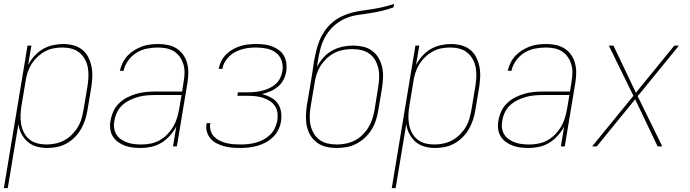

<svg xmlns="http://www.w3.org/2000/svg" viewBox="-40 -755 3560 990"><path d="M-20 215 102 -520H122L105 -420Q118 -445 137.5 -466.5Q157 -488 181 -502Q205 -516 232 -522Q259 -528 285 -528Q312 -528 337.5 -521.5Q363 -515 383 -499.5Q403 -484 414.5 -461.5Q426 -439 431.5 -413.5Q437 -388 436 -361Q435 -334 431 -307L411 -187Q407 -162 399 -137.5Q391 -113 378 -90Q365 -67 345.5 -47.5Q326 -28 302.5 -15Q279 -2 253.5 3Q228 8 203 8Q175 8 148.5 0.5Q122 -7 102.5 -24Q83 -41 70.5 -65Q58 -89 55 -116L0 215ZM200 -10Q223 -10 246.5 -15Q270 -20 291.5 -31.5Q313 -43 331 -61Q349 -79 361.5 -100Q374 -121 380.5 -144Q387 -167 391 -190L411 -310Q415 -334 416 -358.5Q417 -383 413 -406Q409 -429 398 -449Q387 -469 369.5 -483.5Q352 -498 329 -504Q306 -510 281 -510Q258 -510 235 -505.5Q212 -501 190.5 -489Q169 -477 151 -459.5Q133 -442 120.5 -421Q108 -400 101 -377Q94 -354 91 -331L71 -211Q67 -187 66 -162.5Q65 -138 69 -115Q73 -92 83.5 -71.5Q94 -51 111.5 -36.5Q129 -22 152 -16Q175 -10 200 -10Z M687 8Q665 8 644 5.5Q623 3 604 -4Q585 -11 568.5 -23Q552 -35 541.5 -52Q531 -69 528.5 -90.5Q526 -112 530 -133Q534 -157 544.5 -180.5Q555 -204 573.5 -222Q592 -240 615 -252Q638 -264 662 -271Q686 -278 710.5 -280.5Q735 -283 759 -283H899L907 -334Q911 -357 911.5 -379.5Q912 -402 906 -422.5Q900 -443 888 -460.5Q876 -478 858.5 -489.5Q841 -501 819 -505.5Q797 -510 775 -510Q747 -510 718.5 -504.5Q690 -499 664.5 -483.5Q639 -468 621 -443Q603 -418 597 -390H578Q583 -411 592.5 -431Q602 -451 617.5 -467.5Q633 -484 652.5 -496Q672 -508 692.5 -515.5Q713 -523 734 -525.5Q755 -528 776 -528Q802 -528 826 -523Q850 -518 870 -505.5Q890 -493 904 -473.5Q918 -454 924.5 -430.5Q931 -407 931 -382Q931 -357 927 -331L872 0H852L869 -103Q856 -78 836.5 -56Q817 -34 792.5 -19Q768 -4 740.5 2Q713 8 687 8ZM690 -10Q714 -10 738 -15Q762 -20 783.5 -32Q805 -44 823 -62.5Q841 -81 853.5 -102.5Q866 -124 873 -147.5Q880 -171 884 -194L896 -265H759Q737 -265 715 -263Q693 -261 671.5 -255Q650 -249 628.5 -238.5Q607 -228 590 -212Q573 -196 563 -175Q553 -154 550 -132Q546 -113 548.5 -94.5Q551 -76 560.5 -61Q570 -46 585 -36Q600 -26 617 -20Q634 -14 652.5 -12Q671 -10 690 -10Z M1198 8Q1176 8 1155 6Q1134 4 1114.5 -1.5Q1095 -7 1077 -16Q1059 -25 1046 -40Q1033 -55 1027 -75Q1021 -95 1025 -116L1026 -120H1045L1044 -117Q1041 -98 1046.5 -80.5Q1052 -63 1064 -50.5Q1076 -38 1092 -30Q1108 -22 1126 -17.5Q1144 -13 1162 -11.5Q1180 -10 1199 -10Q1219 -10 1239 -12Q1259 -14 1279 -19.5Q1299 -25 1318 -35Q1337 -45 1352.5 -60Q1368 -75 1377 -94Q1386 -113 1390 -133Q1393 -154 1390.5 -173.5Q1388 -193 1377.5 -208.5Q1367 -224 1350.5 -234.5Q1334 -245 1315.5 -251Q1297 -257 1277 -259Q1257 -261 1237 -261H1184L1187 -279H1240Q1258 -279 1276.5 -281Q1295 -283 1313 -287.5Q1331 -292 1349 -300.5Q1367 -309 1381.5 -322Q1396 -335 1404.5 -352.5Q1413 -370 1416 -388Q1421 -416 1412 -442Q1403 -468 1382.5 -483.5Q1362 -499 1335 -504.5Q1308 -510 1280 -510Q1262 -510 1244 -508Q1226 -506 1208.5 -501Q1191 -496 1174 -487.5Q1157 -479 1143.5 -466Q1130 -453 1120 -436.5Q1110 -420 1107 -402V-400H1088V-403Q1092 -423 1102 -442Q1112 -461 1127.5 -476Q1143 -491 1162 -501.5Q1181 -512 1201 -518Q1221 -524 1241 -526Q1261 -528 1281 -528Q1303 -528 1324 -525.5Q1345 -523 1364 -515.5Q1383 -508 1399 -496Q1415 -484 1424.5 -466.5Q1434 -449 1436.5 -428Q1439 -407 1436 -386Q1432 -364 1421.5 -343.5Q1411 -323 1393 -308Q1375 -293 1354 -284Q1333 -275 1311 -270Q1335 -264 1356.5 -252.5Q1378 -241 1391.5 -222.5Q1405 -204 1409 -179.5Q1413 -155 1409 -130Q1406 -108 1395.5 -86.5Q1385 -65 1368 -48.5Q1351 -32 1330 -20.5Q1309 -9 1286.5 -3Q1264 3 1242 5.5Q1220 8 1198 8Z M1696 8Q1668 8 1642 2Q1616 -4 1595.5 -19Q1575 -34 1561.5 -55.5Q1548 -77 1542.5 -102.5Q1537 -128 1537.5 -155.5Q1538 -183 1542 -210L1562 -328Q1567 -356 1571 -383.5Q1575 -411 1579 -439Q1584 -466 1590.5 -493Q1597 -520 1607.5 -546Q1618 -572 1634.5 -596Q1651 -620 1673.5 -639Q1696 -658 1722 -670.5Q1748 -683 1775 -690Q1802 -697 1829 -700.5Q1856 -704 1883.5 -708.5Q1911 -713 1938.5 -719.5Q1966 -726 1992 -735L1989 -717Q1959 -706 1927 -698.5Q1895 -691 1863.5 -686.5Q1832 -682 1800 -677Q1768 -672 1737 -658Q1706 -644 1681 -621Q1656 -598 1639 -569Q1622 -540 1613.5 -508.5Q1605 -477 1600 -446Q1598 -437 1597 -428Q1596 -419 1595 -411Q1608 -436 1627.5 -458Q1647 -480 1672.5 -494Q1698 -508 1725.5 -514Q1753 -520 1780 -520Q1807 -520 1833 -514Q1859 -508 1879 -493Q1899 -478 1912 -456Q1925 -434 1930.5 -408.5Q1936 -383 1935 -356Q1934 -329 1930 -302L1910 -184Q1906 -159 1898 -134Q1890 -109 1875.5 -86Q1861 -63 1841 -44.5Q1821 -26 1797 -13.5Q1773 -1 1747 3.5Q1721 8 1696 8ZM1696 -10Q1719 -10 1742.5 -14.5Q1766 -19 1788 -30Q1810 -41 1828 -58.5Q1846 -76 1859 -97Q1872 -118 1879.5 -141Q1887 -164 1891 -187L1910 -305Q1914 -329 1915 -353.5Q1916 -378 1911 -401Q1906 -424 1895 -444Q1884 -464 1865.5 -477.5Q1847 -491 1824 -496.5Q1801 -502 1776 -502Q1753 -502 1729.5 -497.5Q1706 -493 1684.5 -482Q1663 -471 1644.5 -453.5Q1626 -436 1613 -415.5Q1600 -395 1592.5 -372Q1585 -349 1582 -326L1562 -207Q1558 -183 1557 -158.5Q1556 -134 1561 -111Q1566 -88 1577.5 -68Q1589 -48 1607 -34.5Q1625 -21 1648 -15.5Q1671 -10 1696 -10Z M1980 215 2102 -520H2122L2105 -420Q2118 -445 2137.5 -466.5Q2157 -488 2181 -502Q2205 -516 2232 -522Q2259 -528 2285 -528Q2312 -528 2337.5 -521.5Q2363 -515 2383 -499.5Q2403 -484 2414.5 -461.5Q2426 -439 2431.5 -413.5Q2437 -388 2436 -361Q2435 -334 2431 -307L2411 -187Q2407 -162 2399 -137.5Q2391 -113 2378 -90Q2365 -67 2345.5 -47.5Q2326 -28 2302.5 -15Q2279 -2 2253.5 3Q2228 8 2203 8Q2175 8 2148.5 0.5Q2122 -7 2102.5 -24Q2083 -41 2070.5 -65Q2058 -89 2055 -116L2000 215ZM2200 -10Q2223 -10 2246.5 -15Q2270 -20 2291.5 -31.5Q2313 -43 2331 -61Q2349 -79 2361.5 -100Q2374 -121 2380.5 -144Q2387 -167 2391 -190L2411 -310Q2415 -334 2416 -358.5Q2417 -383 2413 -406Q2409 -429 2398 -449Q2387 -469 2369.5 -483.5Q2352 -498 2329 -504Q2306 -510 2281 -510Q2258 -510 2235 -505.5Q2212 -501 2190.5 -489Q2169 -477 2151 -459.5Q2133 -442 2120.5 -421Q2108 -400 2101 -377Q2094 -354 2091 -331L2071 -211Q2067 -187 2066 -162.5Q2065 -138 2069 -115Q2073 -92 2083.5 -71.5Q2094 -51 2111.5 -36.5Q2129 -22 2152 -16Q2175 -10 2200 -10Z M2687 8Q2665 8 2644 5.5Q2623 3 2604 -4Q2585 -11 2568.5 -23Q2552 -35 2541.5 -52Q2531 -69 2528.5 -90.5Q2526 -112 2530 -133Q2534 -157 2544.5 -180.5Q2555 -204 2573.5 -222Q2592 -240 2615 -252Q2638 -264 2662 -271Q2686 -278 2710.5 -280.5Q2735 -283 2759 -283H2899L2907 -334Q2911 -357 2911.5 -379.5Q2912 -402 2906 -422.5Q2900 -443 2888 -460.5Q2876 -478 2858.5 -489.5Q2841 -501 2819 -505.5Q2797 -510 2775 -510Q2747 -510 2718.5 -504.5Q2690 -499 2664.5 -483.5Q2639 -468 2621 -443Q2603 -418 2597 -390H2578Q2583 -411 2592.5 -431Q2602 -451 2617.5 -467.5Q2633 -484 2652.5 -496Q2672 -508 2692.5 -515.5Q2713 -523 2734 -525.5Q2755 -528 2776 -528Q2802 -528 2826 -523Q2850 -518 2870 -505.5Q2890 -493 2904 -473.5Q2918 -454 2924.5 -430.5Q2931 -407 2931 -382Q2931 -357 2927 -331L2872 0H2852L2869 -103Q2856 -78 2836.5 -56Q2817 -34 2792.5 -19Q2768 -4 2740.5 2Q2713 8 2687 8ZM2690 -10Q2714 -10 2738 -15Q2762 -20 2783.5 -32Q2805 -44 2823 -62.5Q2841 -81 2853.5 -102.5Q2866 -124 2873 -147.5Q2880 -171 2884 -194L2896 -265H2759Q2737 -265 2715 -263Q2693 -261 2671.5 -255Q2650 -249 2628.5 -238.5Q2607 -228 2590 -212Q2573 -196 2563 -175Q2553 -154 2550 -132Q2546 -113 2548.5 -94.5Q2551 -76 2560.5 -61Q2570 -46 2585 -36Q2600 -26 2617 -20Q2634 -14 2652.5 -12Q2671 -10 2690 -10Z M3013 0 3226 -261 3099 -520H3123L3239 -277L3437 -520H3461L3248 -259L3375 0H3351L3235 -243L3037 0Z"/></svg>

Font: Iosevka Thin Oblique
Style: Regular
Weight: 100
Italic angle: -9°
Monospace: yes
Designer: Belleve Invis
Foundry: Belleve Invis
Version: Version 32.5.0; ttfautohint (v1.8.4)